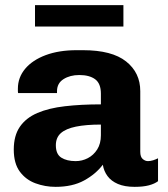

<svg xmlns="http://www.w3.org/2000/svg" viewBox="-20 -716 653 746"><path d="M196 10Q155 10 117.8 -3.8Q80.5 -17.5 57 -49.2Q33.5 -81 33.5 -135Q33.5 -189 57.2 -223.5Q81 -258 125.2 -277Q169.5 -296 232 -303.2Q294.5 -310.5 372 -310.5V-352Q372 -391.5 349.8 -408Q327.5 -424.5 288 -424.5Q252 -424.5 226.8 -408.5Q201.5 -392.5 201.5 -361.5V-354.5H50.5Q49.5 -357.5 49.5 -362.2Q49.5 -367 49.5 -371.5Q49.5 -415 77.8 -448.8Q106 -482.5 157.5 -501.8Q209 -521 277.5 -521H302.5Q415 -521 470 -477.2Q525 -433.5 525 -362V-126Q525 -106.5 534.5 -98.2Q544 -90 555 -90Q564.5 -90 574.8 -93.2Q585 -96.5 594 -101V-12Q581 -2 558.8 4Q536.5 10 503 10Q464.5 10 438.2 -1.2Q412 -12.5 397.8 -31.8Q383.5 -51 379.5 -76Q352 -39.5 306.8 -14.8Q261.5 10 196 10ZM274 -90Q299 -90 321.2 -101.5Q343.5 -113 357.8 -135.5Q372 -158 372 -190.5V-232Q314 -232 275 -224Q236 -216 216.5 -198.8Q197 -181.5 197 -151.5Q197 -117 218.2 -103.5Q239.5 -90 274 -90ZM116 -613V-696H459.5V-613Z"/></svg>

Font: Chivo Medium
Style: Regular
Weight: 500
Designer: Hector Gatti
Foundry: Omnibus-Type
Version: Version 2.002